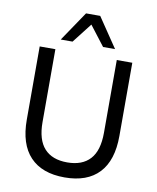

<svg xmlns="http://www.w3.org/2000/svg" viewBox="-102 -1034 918 1121"><g transform="rotate(10 357.5 -473.5)"><path d="M358 9Q224 9 153.5 -65.5Q83 -140 83 -285V-719H176V-287Q176 -182 222.5 -131Q269 -80 358 -80Q447 -80 493.5 -131Q540 -182 540 -287V-719H632V-285Q632 -140 562 -65.5Q492 9 358 9ZM197 -780 316 -956H400L519 -780H448L358 -897L267 -780Z"/></g></svg>

Font: Nunitoga
Style: Medium
Weight: 500
Designer: Vernon Adams
Foundry: Vernon Adams
Version: Version 1.0